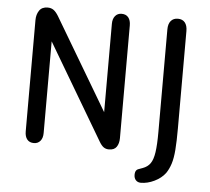

<svg xmlns="http://www.w3.org/2000/svg" viewBox="-53 -662 946 864"><g transform="rotate(5 420.0 -230.0)"><path d="M422 -157 177 -570Q166 -588 155 -596Q144 -604 128 -604Q102 -604 90 -586Q78 -568 78 -543V-40Q78 -17 88.5 -4Q99 9 119 9Q137 9 148 -4Q159 -17 159 -40V-454L414 -23Q424 -6 434 1Q444 8 458 8Q482 8 492.5 -7.5Q503 -23 503 -47V-556Q503 -579 492.5 -592Q482 -605 462 -605Q444 -605 433 -592Q422 -579 422 -556ZM759 -553Q759 -578 748 -591.5Q737 -605 716 -605Q696 -605 684.5 -591.5Q673 -578 673 -553V-90Q673 -32 668 2Q663 36 651 53Q639 70 617 78Q601 84 596.5 85.5Q592 87 588 92Q583 99 583 112Q583 127 591.5 136Q600 145 614 145Q644 145 675 130Q706 115 724 91Q737 72 745 47Q753 22 756 -16Q759 -54 759 -113Z"/></g></svg>

Font: Beiruti Medium
Style: Regular
Weight: 500
Designer: Arlette Boutros
Foundry: Boutros
Version: Version 1.41